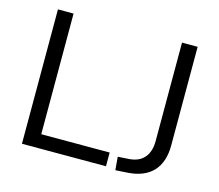

<svg xmlns="http://www.w3.org/2000/svg" viewBox="-100 -819 1089 954"><g transform="rotate(15 445.0 -342.0)"><path d="M85.3 0H517.6V-70.6H165.7V-691.2H85.3ZM567.6 6.9 631.4 2.9C744.1 -4.9 803.9 -69.6 803.9 -183.3V-691.2H723.5V-184.3C723.5 -112.7 687.3 -69.6 620.6 -64.7L561.8 -60.8Z"/></g></svg>

Font: LL Pando Sans
Style: Regular
Weight: 400
Designer: Joshua Smith
Foundry: Joshua Smith
Version: Version 1.000;Glyphs 3.2.1 (3258)